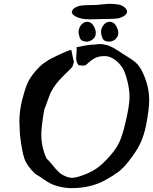

<svg xmlns="http://www.w3.org/2000/svg" viewBox="-20 -971 798 1001"><path d="M363.3 -892.6Q354.5 -899.4 354.5 -908.2Q354.5 -918.9 369.1 -929.7Q382.8 -938.5 399.9 -941.4Q417 -944.3 442.9 -944.3Q468.8 -944.3 483.4 -945.3Q543.9 -951.2 546.9 -951.2Q574.2 -951.2 594.7 -947.8Q615.2 -944.3 627 -934.6Q631.8 -930.7 635.3 -926.8Q638.7 -922.9 640.6 -918.5Q642.6 -914.1 642.6 -910.2Q642.6 -901.4 632.8 -892.6Q626 -886.7 617.7 -882.8Q609.4 -878.9 602.5 -877Q595.7 -875 583 -874Q570.3 -873 563.5 -872.6Q556.6 -872.1 541 -872.1Q525.4 -872.1 518.6 -872.1Q515.6 -872.1 489.7 -871.1Q463.9 -870.1 451.2 -870.1Q390.6 -870.1 363.3 -892.6ZM479.5 -798.8Q479.5 -792 477.1 -784.7Q474.6 -777.3 469.7 -772Q464.8 -766.6 459 -762.7Q453.1 -758.8 446.3 -756.3Q439.5 -753.9 432.6 -753.9Q404.3 -753.9 396.5 -772.5Q389.6 -792 389.6 -803.7Q389.6 -813.5 393.1 -823.2Q396.5 -833 402.3 -840.3Q408.2 -847.7 416.5 -852.5Q424.8 -857.4 433.6 -857.4Q458 -857.4 470.7 -831.1Q479.5 -814.5 479.5 -798.8ZM596.7 -798.8Q596.7 -787.1 589.8 -776.4Q583 -765.6 572.3 -759.8Q561.5 -753.9 549.8 -753.9Q535.2 -753.9 526.9 -758.3Q518.6 -762.7 513.7 -772.5Q506.8 -792 506.8 -803.7Q506.8 -809.6 507.8 -815.4Q508.8 -821.3 511.2 -826.2Q513.7 -831.1 516.6 -835.9Q519.5 -840.8 523.4 -844.7Q527.3 -848.6 531.7 -851.6Q536.1 -854.5 541 -856Q545.9 -857.4 550.8 -857.4Q559.6 -857.4 566.9 -854Q574.2 -850.6 579.1 -844.7Q584 -838.9 587.9 -831.1Q596.7 -814.5 596.7 -798.8ZM334 -706.1Q336.9 -707 339.8 -708Q342.8 -709 345.7 -709.5Q348.6 -710 351.6 -710.9Q365.2 -650.4 365.2 -647.5Q365.2 -646.5 357.4 -623Q344.7 -608.4 323.2 -587.9Q301.8 -567.4 286.6 -550.3Q271.5 -533.2 257.8 -511.7Q246.1 -494.1 239.3 -476.6Q232.4 -459 225.1 -437.5Q217.8 -416 210.9 -400.4Q195.3 -311.5 195.3 -268.6Q195.3 -204.1 222.7 -144.5Q237.3 -131.8 253.9 -110.4Q270.5 -88.9 286.1 -74.2Q301.8 -59.6 324.2 -50.8Q340.8 -43.9 356.4 -43.9Q369.1 -43.9 392.6 -50.8Q446.3 -67.4 481.9 -91.8Q517.6 -116.2 556.6 -162.1Q588.9 -199.2 604 -233.9Q619.1 -268.6 632.8 -326.2Q655.3 -419.9 655.3 -464.8Q655.3 -506.8 642.6 -554.7Q632.8 -592.8 619.1 -616.2Q605.5 -639.6 578.1 -660.2Q552.7 -678.7 525.4 -678.7Q513.7 -678.7 507.8 -677.7Q486.3 -674.8 470.2 -665.5Q454.1 -656.2 442.4 -645Q430.7 -633.8 425.8 -630.9Q416 -628.9 414.1 -628.9Q410.2 -628.9 402.8 -629.9Q395.5 -630.9 390.6 -630.9Q377 -644.5 377 -668.9Q377 -675.8 378.4 -689.9Q379.9 -704.1 379.9 -711.9Q379.9 -720.7 378.9 -724.6Q386.7 -725.6 416 -731.9Q445.3 -738.3 463.9 -738.3H472.7Q488.3 -741.2 501 -741.2Q510.7 -741.2 521 -739.3Q531.2 -737.3 537.6 -735.8Q543.9 -734.4 554.7 -729.5Q565.4 -724.6 568.8 -722.7Q572.3 -720.7 585.4 -712.9Q598.6 -705.1 601.6 -703.1Q613.3 -694.3 644 -675.8Q674.8 -657.2 690.9 -641.6Q707 -626 719.7 -601.6Q757.8 -525.4 757.8 -450.2Q757.8 -404.3 743.2 -326.2Q731.4 -264.6 710.9 -222.2Q690.4 -179.7 648.4 -127Q623 -94.7 598.1 -75.7Q573.2 -56.6 531.2 -33.2Q454.1 9.8 353.5 9.8Q320.3 9.8 281.2 0Q258.8 -5.9 240.7 -15.6Q222.7 -25.4 201.2 -40.5Q179.7 -55.7 164.1 -64.5Q121.1 -104.5 107.4 -143.6Q93.8 -182.6 84 -269.5Q84 -277.3 82.5 -302.2Q81.1 -327.1 81.1 -339.8Q81.1 -392.6 95.7 -451.2Q109.4 -504.9 123 -536.1Q136.7 -567.4 166 -601.6Q176.8 -613.3 187 -623.5Q197.3 -633.8 210 -642.6Q222.7 -651.4 231 -656.7Q239.3 -662.1 255.4 -669.9Q271.5 -677.7 278.3 -681.2Q285.2 -684.6 305.7 -693.8Q326.2 -703.1 334 -706.1Z"/></svg>

Font: Essays1743
Style: Italic
Weight: 500
Italic angle: -10°
Designer: Based on the typeface in a 1743 English translation of the essays of Montaigne.  PostScript/TrueType font designed by Jo
Version: Version 002.100